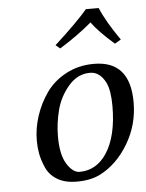

<svg xmlns="http://www.w3.org/2000/svg" viewBox="-50 -694 564 744"><g transform="rotate(-5 232.5 -321.5)"><path d="M161.1 -169.9Q161.1 -99.1 184.1 -63Q207 -26.9 232.9 -26.9Q298.8 -26.9 338.9 -87.9Q381.8 -153.8 381.8 -270Q381.8 -331.1 366.7 -361.8Q344.2 -405.8 306.2 -405.8Q257.3 -405.8 222.2 -364.5Q187 -323.2 174.1 -272Q161.1 -220.7 161.1 -169.9ZM78.1 -162.1Q78.1 -209 93.5 -256.6Q108.9 -304.2 137.9 -345.7Q167 -387.2 215.6 -413.1Q264.2 -439 324.2 -439Q465.3 -439 464.8 -276.9Q464.8 -189.9 420.9 -116.5Q377 -43 310.1 -8.8Q272 10.3 217.8 9.8Q172.9 9.8 142.8 -8.5Q112.8 -26.9 99.9 -56.9Q86.9 -86.9 82.5 -111.6Q78.1 -136.2 78.1 -162.1ZM361.8 -652.8Q383.8 -599.6 436.5 -523.9L412.6 -509.8Q352.5 -562 325.2 -600.1Q272 -554.7 199.7 -509.8L182.6 -523.9Q271 -604.5 312 -652.8Z"/></g></svg>

Font: Linux Libertine
Style: Italic
Weight: 400
Italic angle: -12°
Designer: Philipp H. Poll
Foundry: Philipp H. Poll
Version: Version 5.1.6 ; ttfautohint (v0.9)